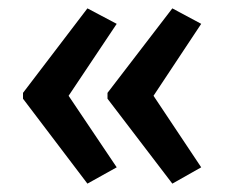

<svg xmlns="http://www.w3.org/2000/svg" viewBox="-20 -496 537 459"><path d="M35 -274V-260L189 -57L259 -96L144 -267L259 -439L189 -476ZM237 -274V-260L392 -57L461 -96L347 -267L461 -439L392 -476Z"/></svg>

Font: Noto Sans Gujarati UI Condensed Medium
Style: Regular
Weight: 500
Width: 3
Designer: Jelle Bosma - Monotype Design Team, Universal Thirst
Foundry: Monotype Imaging Inc.
Version: Version 2.106